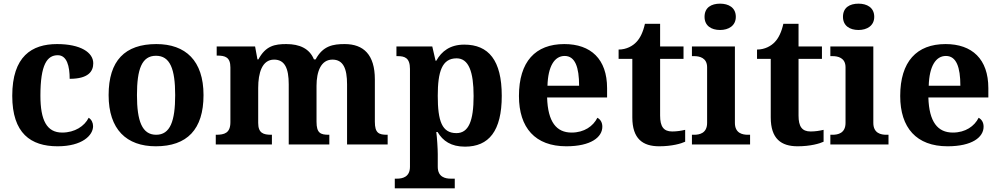

<svg xmlns="http://www.w3.org/2000/svg" viewBox="-20 -790 5467 1050"><path d="M295 10C430 10 489 -50 489 -100C489 -118 481 -136 465 -146C442 -100 389 -65 320 -65C236 -65 201 -132 201 -267C201 -438 238 -488 296 -488C346 -488 361 -428 361 -359C465 -359 490 -401 490 -444C490 -503 421 -549 292 -549C154 -549 47 -482 47 -266C47 -61 148 10 295 10Z M832 10C1003 10 1093 -82 1093 -270C1093 -458 995 -549 835 -549C663 -549 574 -458 574 -270C574 -82 672 10 832 10ZM834 -53C757 -53 729 -128 729 -270C729 -413 756 -485 833 -485C910 -485 938 -413 938 -270C938 -128 911 -53 834 -53Z M1160 0H1467V-53H1464C1420 -53 1392 -62 1392 -118V-309C1392 -391 1413 -464 1479 -464C1538 -464 1559 -415 1559 -329V0H1781V-53H1778C1733 -53 1711 -62 1711 -124V-321C1711 -398 1735 -464 1798 -464C1857 -464 1878 -415 1878 -329V0H2100V-53H2097C2052 -53 2030 -62 2030 -124V-356C2030 -491 1968 -549 1865 -549C1802 -549 1746 -540 1706 -465H1697C1673 -524 1619 -549 1546 -549C1483 -549 1433 -540 1393 -465H1388L1375 -536H1165V-486H1168C1212 -486 1240 -477 1240 -421V-122C1240 -62 1207 -53 1162 -53H1160Z M2139 240H2467V187H2445C2416 187 2374 179 2374 122V53C2374 24 2370 -39 2366 -68H2373C2402 -19 2447 12 2523 12C2653 12 2724 -73 2724 -266C2724 -460 2652 -546 2519 -546C2442 -546 2395 -510 2366 -458H2362L2344 -536H2148V-483H2155C2193 -483 2222 -474 2222 -413V122C2222 179 2180 187 2151 187H2139ZM2476 -62C2397 -62 2374 -128 2374 -266C2374 -398 2397 -471 2477 -471C2543 -471 2570 -398 2570 -265C2570 -129 2543 -62 2476 -62Z M3077 10C3212 10 3274 -40 3274 -97C3274 -119 3265 -136 3247 -146C3224 -100 3175 -65 3106 -65C3023 -65 2976 -123 2972 -257H3300V-308C3300 -467 3211 -549 3066 -549C2908 -549 2818 -453 2818 -265C2818 -91 2907 10 3077 10ZM3147 -321H2974C2977 -427 3012 -484 3068 -484C3125 -484 3147 -423 3147 -321Z M3585 10C3655 10 3706 -5 3727 -15V-80C3706 -75 3682 -71 3656 -71C3609 -71 3590 -98 3590 -158V-468H3718V-536H3590V-660H3507C3497 -615 3481 -582 3461 -561C3441 -539 3406 -519 3363 -519V-468H3438V-148C3438 -31 3495 10 3585 10Z M3918 -626C3964 -626 4004 -649 4004 -698C4004 -749 3964 -770 3918 -770C3870 -770 3833 -749 3833 -698C3833 -649 3870 -626 3918 -626ZM3764 0H4082V-53H4070C4041 -53 3999 -61 3999 -118V-536H3764V-483H3776C3804 -483 3847 -475 3847 -422V-118C3847 -61 3805 -53 3776 -53H3764Z M4342 10C4412 10 4463 -5 4484 -15V-80C4463 -75 4439 -71 4413 -71C4366 -71 4347 -98 4347 -158V-468H4475V-536H4347V-660H4264C4254 -615 4238 -582 4218 -561C4198 -539 4163 -519 4120 -519V-468H4195V-148C4195 -31 4252 10 4342 10Z M4675 -626C4721 -626 4761 -649 4761 -698C4761 -749 4721 -770 4675 -770C4627 -770 4590 -749 4590 -698C4590 -649 4627 -626 4675 -626ZM4521 0H4839V-53H4827C4798 -53 4756 -61 4756 -118V-536H4521V-483H4533C4561 -483 4604 -475 4604 -422V-118C4604 -61 4562 -53 4533 -53H4521Z M5162 10C5297 10 5359 -40 5359 -97C5359 -119 5350 -136 5332 -146C5309 -100 5260 -65 5191 -65C5108 -65 5061 -123 5057 -257H5385V-308C5385 -467 5296 -549 5151 -549C4993 -549 4903 -453 4903 -265C4903 -91 4992 10 5162 10ZM5232 -321H5059C5062 -427 5097 -484 5153 -484C5210 -484 5232 -423 5232 -321Z"/></svg>

Font: Noto Serif Test
Style: Bold
Weight: 700
Version: Version 1.000